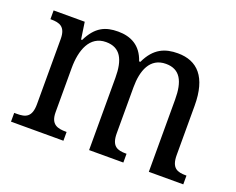

<svg xmlns="http://www.w3.org/2000/svg" viewBox="-93 -705 1060 864"><g transform="rotate(20 437.5 -273.0)"><path d="M25 0H276V-42H274C233 -42 199 -49 199 -109V-320C199 -406 227 -483 305 -483C374 -483 399 -433 399 -346V0H563V-42H560C519 -42 490 -51 490 -114V-334C490 -413 515 -483 592 -483C660 -483 685 -433 685 -346V0H850V-42H847C806 -42 777 -51 777 -114V-350C777 -487 720 -546 626 -546C566 -546 515 -527 480 -452H474C451 -522 400 -546 340 -546C280 -546 235 -527 200 -455H195L183 -536H34V-494H37C78 -494 108 -485 108 -426V-114C108 -51 79 -42 38 -42H25Z"/></g></svg>

Font: Noto Serif Ethiopic SmCn
Style: Regular
Weight: 400
Width: 4
Designer: Monotype Design Team
Foundry: Monotype Imaging Inc.
Version: Version 2.102